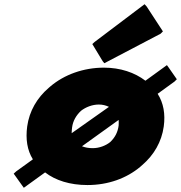

<svg xmlns="http://www.w3.org/2000/svg" viewBox="-20 -856 859 911"><path d="M418 -647 467 -566 475 -556 742 -696 753 -707 676 -825 666 -836 429 -657ZM369 -162 543 -287C543 -281 544 -269 543 -261C539 -229 526 -204 503 -182C482 -165 451 -153 420 -153C401 -153 384 -156 369 -162ZM364 -330C387 -348 418 -360 449 -360C467 -360 482 -356 497 -349L320 -224C320 -232 321 -242 322 -251C326 -283 342 -309 364 -330ZM819 -480 780 -536 772 -547 670 -473C619 -512 551 -535 473 -535C376 -535 285 -502 219 -446L211 -439C156 -392 119 -329 109 -256C101 -196 109 -143 136 -100L57 -43L45 -32L85 24L93 35L194 -38C243 0 312 22 395 22C493 22 581 -10 646 -65L655 -73C710 -120 747 -183 757 -256C765 -315 756 -367 728 -411L808 -469Z"/></svg>

Font: Hussar Woodtype
Style: UltraObl
Weight: 900
Foundry: Cannot Into Space Fonts
Version: Version 1.07